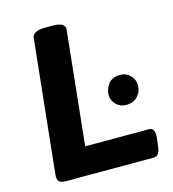

<svg xmlns="http://www.w3.org/2000/svg" viewBox="-105 -790 791 877"><g transform="rotate(-15 290.0 -351.0)"><path d="M98 0Q75 0 66.5 -9.5Q58 -19 60 -40L126 -669Q129 -702 189 -702H224Q284 -702 281 -668L225 -131H526Q557 -131 551 -81L547 -48Q544 -22 536 -11Q528 0 512 0ZM455 -265Q428 -265 408.5 -284Q389 -303 389 -329Q389 -358 407.5 -381.5Q426 -405 464 -405Q491 -405 510.5 -385.5Q530 -366 530 -339Q530 -308 510 -286.5Q490 -265 455 -265Z"/></g></svg>

Font: Asap Expanded Expanded Regular
Style: Bold Italic
Weight: 700
Width: 7
Italic angle: -6°
Designer: Pablo Cosgaya
Foundry: Omnibus-Type
Version: Version 3.001; ttfautohint (v1.8.4.7-5d5b)